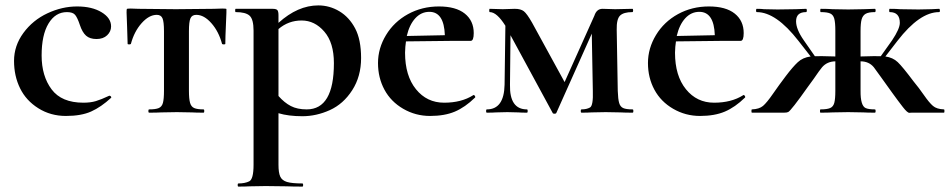

<svg xmlns="http://www.w3.org/2000/svg" viewBox="-20 -419 3532 714"><path d="M393.1 -320.8Q393.1 -301.8 378.4 -287.8Q363.8 -273.9 338.9 -273.9Q314 -273.9 300 -286.4Q286.1 -298.8 277.1 -325.9Q268.1 -353 259.5 -363.5Q251 -374 229 -374Q186 -374 160.4 -331.5Q134.8 -289.1 134.8 -212.6Q134.8 -136.2 171.9 -86.7Q209 -37.1 290 -37.1Q316.9 -37.1 336.4 -43Q356 -48.8 386.2 -63H387.2Q390.1 -63 392.6 -60.1Q395 -57.1 393.1 -55.2Q356 -21 319.1 -4.4Q282.2 12.2 225.1 12.2Q168 12.2 122.6 -16.4Q77.1 -44.9 54.7 -90.6Q32.2 -136.2 32.2 -192.6Q32.2 -249 67.1 -296.6Q102.1 -344.2 156.5 -369.6Q210.9 -395 266.6 -395Q322.3 -395 357.7 -373.5Q393.1 -352.1 393.1 -320.8Z M534.7 -12.2Q558.6 -12.2 570.3 -17.1Q582 -22 585.9 -36.4Q589.8 -50.8 589.8 -81.1V-303.2Q589.8 -338.4 584.2 -351.1Q578.6 -363.8 563 -363.8Q534.2 -363.8 506.6 -332.8Q479 -301.8 466.8 -255.9Q465.8 -253.9 460.2 -253.9Q454.6 -253.9 454.6 -255.9L452.6 -320.8Q450.7 -360.4 450.7 -372.1Q450.7 -383.8 451.7 -385.5Q452.6 -387.2 466.3 -387.2Q480 -387.2 495.6 -386.2L633.8 -384.8L774.9 -386.2Q792 -387.2 806.6 -387.2Q821.3 -387.2 822 -385.5Q822.8 -383.8 820.3 -331.1Q817.9 -278.3 817.9 -255.9Q817.9 -253.9 812.3 -253.9Q806.6 -253.9 805.7 -255.9Q793.5 -301.8 766.1 -332.8Q738.8 -363.8 710 -363.8Q693.8 -363.8 688.2 -350.8Q682.6 -337.9 682.6 -303.2V-81.1Q682.6 -51.3 686.8 -36.6Q690.9 -22 702.4 -17.1Q713.9 -12.2 736.8 -12.2Q739.7 -12.2 739.7 -6.1Q739.7 0 736.8 0Q709 0 693.8 -1L637.7 -2L579.6 -1Q563.5 0 534.7 0Q531.7 0 531.7 -6.1Q531.7 -12.2 534.7 -12.2Z M1120.6 -12.2Q1221.7 -12.2 1221.7 -184.1Q1221.7 -260.3 1186 -301.5Q1150.4 -342.8 1101.6 -342.8Q1052.7 -342.8 1015.6 -311V-62Q1037.6 -37.1 1061.5 -24.7Q1085.4 -12.2 1120.6 -12.2ZM1015.6 193.8Q1015.6 223.6 1022.2 237.8Q1028.8 252 1047.1 257.6Q1065.4 263.2 1104.5 263.2Q1107.4 263.2 1107.4 269Q1107.4 274.9 1104.5 274.9Q1067.4 274.9 1046.9 273.9L967.8 272.9L908.7 273.9Q893.6 274.9 866.7 274.9Q863.8 274.9 863.8 269Q863.8 263.2 866.7 263.2Q890.6 263.2 906.7 255.4Q922.9 247.6 922.9 193.8V-305.2Q922.9 -347.2 908.2 -360.6Q893.6 -374 856.4 -374Q854.5 -374 854.5 -380.1Q854.5 -386.2 856.4 -386.2H993.7Q1007.8 -386.2 1011.7 -381.1Q1015.6 -376 1015.6 -362.8V-334Q1087.4 -398.9 1163.6 -398.9Q1205.6 -398.9 1242.2 -377Q1278.8 -355 1300.8 -313.2Q1322.8 -271.5 1322.8 -203.1Q1322.8 -134.8 1289.8 -83.5Q1256.8 -32.2 1206.5 -9.5Q1156.2 13.2 1104.5 13.2Q1052.7 13.2 1015.6 2Z M1576.7 -375Q1546.4 -375 1524.4 -351.1Q1502.4 -327.1 1492.7 -285.2L1634.3 -288.1Q1631.3 -375 1576.7 -375ZM1741.7 -295.9Q1741.7 -267.1 1730.5 -267.1H1669.4L1489.7 -265.1Q1486.8 -246.1 1486.3 -223.1Q1486.3 -137.2 1526.9 -87.2Q1567.4 -37.1 1631.6 -37.1Q1695.8 -37.1 1739.7 -64.9L1741.7 -65.9Q1743.7 -65.9 1746.1 -62Q1748.5 -58.1 1746.6 -56.2Q1709.5 -20 1671.4 -3.9Q1633.3 12.2 1579.3 12.2Q1525.4 12.2 1479.5 -14.4Q1433.6 -41 1409.7 -85.4Q1385.7 -129.9 1385.7 -184.6Q1385.7 -239.3 1415.5 -288.6Q1445.3 -337.9 1497.3 -366.5Q1549.3 -395 1612.3 -395Q1675.3 -395 1708.5 -368.4Q1741.7 -341.8 1741.7 -295.9Z M1801.3 -374Q1799.3 -374 1799.3 -380.1Q1799.3 -386.2 1801.3 -386.2L1849.6 -384.8L1894.5 -386.2Q1916.5 -386.2 1928 -377.2Q1939.5 -368.2 1958.5 -335L2079.6 -113.8L2190.4 -360.8Q2198.7 -386.2 2220.7 -386.2L2267.6 -384.8L2331.5 -386.2Q2334.5 -386.2 2334.5 -380.1Q2334.5 -374 2331.5 -374Q2299.3 -374 2285.9 -361.1Q2272.5 -348.1 2273.4 -308.1L2277.3 -81.1Q2278.3 -50.3 2282.5 -36.1Q2286.6 -22 2297.6 -17.1Q2308.6 -12.2 2332.5 -12.2Q2335.4 -12.2 2335.4 -6.1Q2335.4 0 2332.5 0Q2303.7 0 2287.6 -1L2232.4 -2L2179.7 -1Q2166.5 0 2142.6 0Q2139.6 0 2139.6 -6.1Q2139.6 -12.2 2142.6 -12.2Q2161.6 -12.2 2174.1 -19.3Q2186.5 -26.4 2184.6 -81.1L2180.7 -293.9L2049.3 0Q2048.3 3.9 2042 3.9Q2035.6 3.9 2034.7 0L1878.4 -288.1L1876.5 -104Q1874.5 -12.2 1939.5 -12.2Q1942.4 -12.2 1942.4 -6.1Q1942.4 0 1939.5 0Q1918.5 0 1907.7 -1L1866.7 -2L1824.7 -1Q1812.5 0 1790.5 0Q1787.6 0 1787.6 -6.1Q1787.6 -12.2 1790.5 -12.2Q1854.5 -12.2 1856.4 -104L1859.4 -323.2Q1827.6 -374 1801.3 -374Z M2580.6 -375Q2550.3 -375 2528.3 -351.1Q2506.3 -327.1 2496.6 -285.2L2638.2 -288.1Q2635.3 -375 2580.6 -375ZM2745.6 -295.9Q2745.6 -267.1 2734.4 -267.1H2673.3L2493.7 -265.1Q2490.7 -246.1 2490.2 -223.1Q2490.2 -137.2 2530.8 -87.2Q2571.3 -37.1 2635.5 -37.1Q2699.7 -37.1 2743.7 -64.9L2745.6 -65.9Q2747.6 -65.9 2750 -62Q2752.4 -58.1 2750.5 -56.2Q2713.4 -20 2675.3 -3.9Q2637.2 12.2 2583.3 12.2Q2529.3 12.2 2483.4 -14.4Q2437.5 -41 2413.6 -85.4Q2389.6 -129.9 2389.6 -184.6Q2389.6 -239.3 2419.4 -288.6Q2449.2 -337.9 2501.2 -366.5Q2553.2 -395 2616.2 -395Q2679.2 -395 2712.4 -368.4Q2745.6 -341.8 2745.6 -295.9Z M3490.2 0H3370.6Q3368.7 0 3361.6 0.5Q3354.5 1 3337.4 -21Q3320.3 -43 3297.9 -74Q3275.4 -105 3257.3 -130.6Q3239.3 -156.2 3229.5 -168.9Q3211.4 -190.9 3180.2 -190.9V-81.1Q3179.7 -25.9 3199.2 -17.1Q3210 -12.2 3233.4 -12.2Q3236.3 -12.2 3236.3 -6.1Q3236.3 0 3233.4 0Q3205.6 0 3190.4 -1L3134.3 -2L3076.2 -1Q3060.1 0 3031.2 0Q3029.3 0 3029.3 -6.1Q3029.3 -12.2 3031.2 -12.2Q3055.2 -12.2 3066.9 -17.1Q3078.6 -22 3082.5 -36.4Q3086.4 -50.8 3086.4 -81.1V-190.9Q3055.7 -190.4 3037.1 -168.9Q3027.3 -157.2 3005.4 -125L2984.4 -96.2Q2921.9 -7.8 2911.1 -2.4Q2906.2 0 2895.5 0H2776.4Q2774.4 0 2774.4 -6.1Q2774.4 -12.2 2776.4 -12.2Q2803.2 -13.2 2817.4 -25.1Q2831.5 -37.1 2854 -69.6Q2876.5 -102.1 2902.3 -136.2Q2928.2 -170.4 2946.8 -187.7Q2965.3 -205.1 2994.6 -209L2949.2 -267.1Q2866.2 -374 2794.4 -374Q2791.5 -374 2791.5 -380.1Q2791.5 -386.2 2794.4 -386.2Q2811.5 -386.2 2821.3 -384.8L2871.6 -383.8L2939.5 -384.8Q2952.6 -385.7 2977.5 -386.2Q2980.5 -386.2 2980.5 -380.1Q2980.5 -374 2977.5 -374Q2940.4 -374 2940.4 -339.8Q2940.4 -310.1 2969.2 -269L3010.3 -210Q3026.4 -210.9 3086.4 -209V-305.2Q3086.4 -335 3082.5 -349.4Q3078.6 -363.8 3067.4 -368.9Q3056.2 -374 3032.2 -374Q3030.3 -374 3030.3 -380.1Q3030.3 -386.2 3032.2 -386.2Q3060.1 -386.2 3076.2 -384.8L3134.3 -383.8L3191.4 -384.8Q3207.5 -385.7 3233.4 -386.2Q3236.3 -386.2 3236.3 -380.1Q3236.3 -374 3233.4 -374Q3210.4 -374 3199.5 -367.9Q3188.5 -361.8 3184.3 -347.4Q3180.2 -333 3180.2 -303.2V-209Q3239.3 -210.9 3255.4 -210L3297.4 -269Q3326.2 -312 3326.2 -334Q3326.2 -374 3288.6 -374Q3286.6 -374 3286.6 -380.1Q3286.6 -386.2 3288.6 -386.2Q3314.5 -386.2 3327.1 -384.8L3395.5 -383.8L3444.3 -384.8Q3454.1 -385.7 3472.2 -386.2Q3475.1 -386.2 3475.3 -380.1Q3475.6 -374 3472.2 -374Q3399.9 -374 3317.4 -267.1L3272.5 -209Q3300.3 -205.1 3318.4 -188Q3336.4 -170.9 3377.4 -116.2Q3396.5 -93.3 3416 -65.2Q3435.5 -37.1 3449.5 -25.1Q3463.4 -13.2 3490.2 -12.2Q3492.2 -12.2 3492.2 -6.1Q3492.2 0 3490.2 0Z"/></svg>

Font: Cormorant-Bold
Style: Bold
Weight: 700
Designer: Christian Thalmann (Catharsis Fonts)
Version: Version 3.000